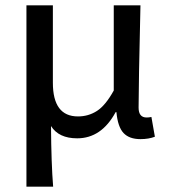

<svg xmlns="http://www.w3.org/2000/svg" viewBox="-20 -509 640 719"><path d="M79 190V-489H178V-199Q178 -73 272 -73Q311 -73 343 -93.5Q375 -114 406 -170V-489H506Q499 -190 499 -106Q499 -69 529 -69Q538 -69 547 -71L560 3Q537 12 506 12Q464 12 442.5 -11Q421 -34 416 -89H413Q360 9 269 9Q200 9 171 -37Q172 104 179 190Z"/></svg>

Font: TypoPRO Source Code Pro
Style: Regular
Weight: 500
Monospace: yes
Designer: Paul D. Hunt, Teo Tuominen
Foundry: Adobe Systems Incorporated
Version: Version 2.010;PS 1.0;hotconv 1.0.84;makeotf.lib2.5.63406